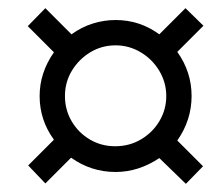

<svg xmlns="http://www.w3.org/2000/svg" viewBox="-20 -588 542 470"><path d="M370 -201Q319 -167 263 -167Q203 -167 154 -202L91 -139L49 -183L112 -246Q77 -294 77 -353Q77 -410 112 -460L48 -524L91 -568L155 -504Q180 -522 207.5 -530.5Q235 -539 263 -539Q322 -539 370 -504L434 -568L478 -525L414 -461Q449 -412 449 -353Q449 -294 414 -244L477 -181L435 -138ZM262 -230Q297 -230 325.5 -247Q354 -264 370.5 -292Q387 -320 387 -353Q387 -386 370 -414.5Q353 -443 324.5 -460Q296 -477 263 -477Q229 -477 201 -460Q173 -443 156 -415Q139 -387 139 -353Q139 -319 155.5 -291Q172 -263 200 -246.5Q228 -230 262 -230Z"/></svg>

Font: Noto Sans ExtraCondensed Medium
Style: Italic
Weight: 500
Width: 2
Italic angle: -12°
Designer: Monotype Design Team
Foundry: Monotype Imaging Inc.
Version: Version 2.013; ttfautohint (v1.8.4.7-5d5b)